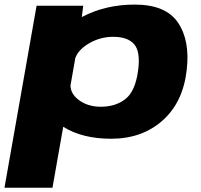

<svg xmlns="http://www.w3.org/2000/svg" viewBox="-61 -616 900 858"><path d="M-41 223 102.5 -590.5H311L304.5 -539.5Q306.5 -540.5 308 -541.5Q411.5 -595.5 541 -595.5Q679.5 -595.5 734 -515.5Q788.5 -435.5 773.5 -304.5Q757.5 -159.5 665.8 -77.8Q574 4 436 4Q306.5 4 221.5 -49.5Q221.5 -49.5 221.5 -49.5L173.5 223ZM254 -234Q254.5 -198.5 288 -171.5Q329 -139 389.5 -139Q455.5 -139 499.5 -173.5Q543.5 -208 556 -300Q567.5 -384 539 -417.8Q510.5 -451.5 444.5 -451.5Q384 -451.5 331.5 -419Q288 -391.5 275.5 -356.5Z"/></svg>

Font: Anybody ExtraExpanded ExtraBold
Style: Italic
Weight: 800
Width: 8
Italic angle: -10°
Designer: Tyler Finck
Foundry: Etcetera Type Company
Version: Version 1.010; ttfautohint (v1.8.3) -l 8 -r 50 -G 200 -x 14 